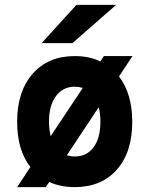

<svg xmlns="http://www.w3.org/2000/svg" viewBox="-20 -752 610 784"><path d="M150 -576 292 -732H454L276 -576ZM50 12 104 -70Q50 -139 50 -255Q50 -379 113.5 -451Q177 -523 285 -523Q345 -523 390 -501L404 -523H521L466 -440Q520 -369 520 -255Q520 -130 457 -59Q394 12 285 12Q226 12 181 -9L167 12ZM180 -255Q180 -226 187 -196L318 -393Q301 -398 285 -398Q237 -398 208.5 -359.5Q180 -321 180 -255ZM253 -118Q270 -113 285 -113Q334 -113 362 -150.5Q390 -188 390 -255Q390 -290 383 -314Z"/></svg>

Font: ReCut ExtraBold
Style: Regular
Weight: 800
Designer: Giant Group (for alternate capitals set)
Version: Version 2.002;FEAKit 1.0